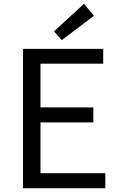

<svg xmlns="http://www.w3.org/2000/svg" viewBox="-20 -990 629 1010"><path d="M101 0H534V-79H193V-346H471V-425H193V-655H523V-733H101ZM305 -779 474 -907 422 -970 264 -825Z"/></svg>

Font: Noto Sans CJK SC
Style: Regular
Weight: 400
Designer: Ryoko NISHIZUKA 西塚涼子 (kana, bopomofo & ideographs); Paul D. Hunt (Latin, Greek & Cyrillic); Sandoll Communications 산돌커뮤니
Foundry: Adobe
Version: Version 2.004;hotconv 1.0.118;makeotfexe 2.5.65603